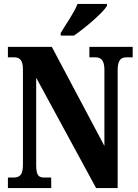

<svg xmlns="http://www.w3.org/2000/svg" viewBox="-20 -951 700 971"><path d="M287 -784V-771H354C411 -810 500 -886 521 -921V-931H372C355 -886 312 -827 287 -784ZM20 0H239V-53H207C176 -53 163 -61 163 -118V-558L466 0H575V-596C575 -647 592 -661 619 -661H651V-714H432V-661H464C488 -661 508 -648 508 -600V-213L242 -714H20V-661H51C75 -661 96 -653 96 -600V-118C96 -61 76 -53 44 -53H20Z"/></svg>

Font: Noto Serif Devanagari ExtraCondensed ExtraBold
Style: Regular
Weight: 800
Width: 2
Designer: Universal Thirst, Indian Type Foundry and the Monotype Design Team
Foundry: Monotype Imaging Inc.
Version: Version 2.004